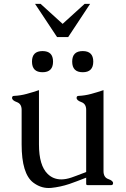

<svg xmlns="http://www.w3.org/2000/svg" viewBox="-20 -944 645 979"><path d="M158.7 -924.3H187L299.3 -822.3L411.6 -924.3H439.5L327.6 -754.9H271ZM507.8 -71.3Q507.8 -39.6 532.2 -31Q556.6 -22.5 556.6 -10.3Q556.6 0 546.4 0H427.7Q419.4 0 419.4 -6.3V-38.1Q392.6 -27.8 371.8 -19.8Q351.1 -11.7 333.5 -5.9Q288.1 9.3 240.2 14.2Q233.4 14.6 227.1 14.6Q186.5 14.6 149.9 -12.7Q90.3 -57.6 90.3 -207.5V-383.8Q90.3 -414.6 65.9 -423.3Q41.5 -432.1 41.5 -444.8Q41.5 -455.1 51.8 -455.1Q84 -456.5 115.5 -465.1Q147 -473.6 178.7 -484.4V-207.5Q178.7 -100.1 223.1 -57.1Q251.5 -29.3 292.5 -29.3Q315.9 -29.3 343.8 -38.6Q354 -42 370.6 -48.3Q387.2 -54.7 398.9 -59.1Q401.4 -60.1 407 -62Q412.6 -64 419.4 -66.9V-383.8Q419.4 -414.6 395 -423.3Q370.6 -432.1 370.6 -444.8Q370.6 -455.1 380.9 -455.1Q413.1 -456.5 444.6 -465.1Q476.1 -473.6 507.8 -484.4ZM455.6 -629.9Q455.6 -575.7 401.9 -575.7Q348.1 -575.7 348.1 -629.9Q348.1 -683.6 401.9 -683.6Q455.6 -683.6 455.6 -629.9ZM250.5 -629.9Q250.5 -575.7 196.8 -575.7Q143.1 -575.7 143.1 -629.9Q143.1 -683.6 196.8 -683.6Q250.5 -683.6 250.5 -629.9Z"/></svg>

Font: Caudex
Style: Regular
Weight: 400
Version: Version 1.04